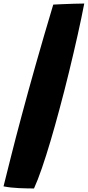

<svg xmlns="http://www.w3.org/2000/svg" viewBox="-128 -790 497 1087"><path d="M64.5 277Q26.5 277 -21 275Q-68.5 273 -108 265Q-90.5 195 -65.2 94.2Q-40 -6.5 -6 -133Q29.5 -266 74.5 -425Q119.5 -584 173.5 -764Q188 -765 220.2 -766.2Q252.5 -767.5 288.5 -768.8Q324.5 -770 349 -770Q334.5 -694 312.2 -594.2Q290 -494.5 263.2 -384.5Q236.5 -274.5 207.5 -167.5Q183 -76 158 8.5Q133 93 109.2 162Q85.5 231 64.5 277Z"/></svg>

Font: Grandstander Black
Style: Italic
Weight: 900
Italic angle: -15°
Designer: Tyler Finck
Foundry: Etcetera Type Co
Version: Version 1.200; ttfautohint (v1.8.3)